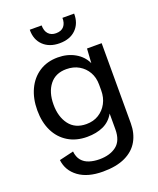

<svg xmlns="http://www.w3.org/2000/svg" viewBox="-172 -893 964 1171"><g transform="rotate(-20 310.0 -307.0)"><path d="M291 176Q192 176 133.5 133Q75 90 67 20L160 -2Q164 35 182.5 57Q201 79 231 88.5Q261 98 296 98Q365 98 407 65.5Q449 33 449 -41V-143Q423 -97 378 -76.5Q333 -56 273 -56Q202 -56 149.5 -88Q97 -120 69 -177.5Q41 -235 41 -312Q41 -388 68.5 -447Q96 -506 147 -539.5Q198 -573 268 -573Q330 -573 378.5 -545.5Q427 -518 449 -470L455 -563H550V-43Q550 22 522 71.5Q494 121 436.5 148.5Q379 176 291 176ZM295 -131Q341 -131 375.5 -152.5Q410 -174 429.5 -210.5Q449 -247 449 -293V-331Q449 -377 429 -412Q409 -447 374 -467.5Q339 -488 292 -488Q222 -488 184 -439.5Q146 -391 146 -311Q146 -232 184 -181.5Q222 -131 295 -131ZM310 -650Q244 -650 204.5 -688Q165 -726 166 -790H243Q243 -754 261 -734.5Q279 -715 310 -715Q345 -715 362 -735.5Q379 -756 378 -790H454Q455 -727 416.5 -688.5Q378 -650 310 -650Z"/></g></svg>

Font: BDO Grotesk
Style: Regular
Weight: 400
Designer: Deni Anggara
Foundry: Lokal Container
Version: Version 2.000